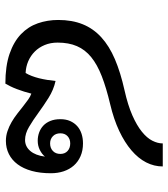

<svg xmlns="http://www.w3.org/2000/svg" viewBox="24 -634 617 704"><g transform="rotate(90 332.0 -281.5)"><path d="M276.4 -177.2Q309.1 -169.9 338.1 -151.6Q367.2 -133.3 393.6 -114Q419.9 -94.7 444.6 -80.1Q469.2 -65.4 492.7 -65.4Q516.6 -65.4 533 -84.5Q549.3 -103.5 553.7 -138.2Q544.4 -127 529.1 -119.4Q513.7 -111.8 495.6 -111.8Q480 -111.8 465.6 -116.9Q451.2 -122.1 440.2 -132.3Q429.2 -142.6 422.9 -158.2Q416.5 -173.8 416.5 -194.8Q416.5 -215.3 423.3 -230.7Q430.2 -246.1 441.9 -256.6Q453.6 -267.1 470 -272.5Q486.3 -277.8 505.4 -277.8Q531.7 -277.8 552.2 -268.8Q572.8 -259.8 586.7 -243.9Q600.6 -228 607.7 -206.5Q614.7 -185.1 614.7 -160.2Q614.7 -120.6 606.2 -89.8Q597.7 -59.1 582 -38.1Q566.4 -17.1 544.4 -6.1Q522.5 4.9 496.1 4.9Q477.5 4.9 460.2 -1Q442.9 -6.8 427 -16.1Q411.1 -25.4 396.7 -36.6Q382.3 -47.9 369.4 -58.1Q356.4 -68.4 344.7 -76.7Q333 -85 322.8 -88.4Q319.8 -75.7 315.4 -62Q311 -48.3 306.2 -35.4Q301.3 -22.5 295.9 -11.5Q290.5 -0.5 286.1 6.8Q221.7 6.8 177 -8.5Q132.3 -23.9 104.7 -50.5Q77.1 -77.1 64.9 -112.3Q52.7 -147.5 52.7 -187Q52.7 -237.8 68.4 -276.6Q84 -315.4 116 -344.7Q147.9 -374 196.5 -394.8Q245.1 -415.5 311 -430.2Q365.2 -442.4 402.3 -458.7Q439.5 -475.1 462.4 -493.7Q485.4 -512.2 495.4 -532Q505.4 -551.8 505.4 -570.3H589.8Q589.8 -538.6 575 -509.5Q560.1 -480.5 531 -455.6Q502 -430.7 459.5 -410.6Q417 -390.6 361.3 -377.4Q301.8 -363.3 259 -346.7Q216.3 -330.1 189 -307.9Q161.6 -285.6 148.7 -255.6Q135.7 -225.6 135.7 -184.6Q135.7 -158.7 144.5 -137.5Q153.3 -116.2 168.5 -101.1Q183.6 -85.9 203.9 -77.1Q224.1 -68.4 247.1 -67.4Q252.9 -76.7 257.8 -89.4Q262.7 -102.1 266.4 -116.7Q270 -131.3 272.5 -147Q274.9 -162.6 276.4 -177.2ZM543.9 -194.8Q543.9 -211.4 533.2 -221.2Q522.5 -231 505.4 -231Q489.3 -231 478.8 -221.2Q468.3 -211.4 468.3 -194.8Q468.3 -177.7 478.8 -167.5Q489.3 -157.2 505.4 -157.2Q522.5 -157.2 533.2 -167.5Q543.9 -177.7 543.9 -194.8Z"/></g></svg>

Font: Noto Sans Southeast Asian
Style: Regular
Weight: 400
Designer: Monotype Design Team
Foundry: Monotype Imaging Inc.
Version: Version 1.06 uh; ttfautohint (v1.4.1)